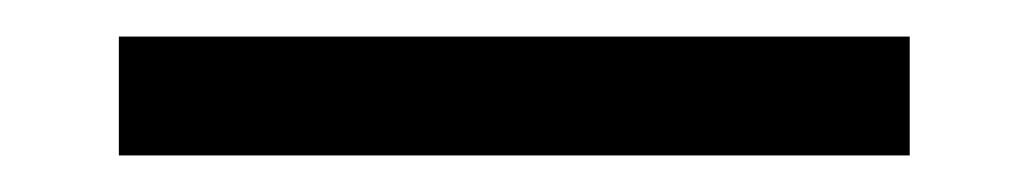

<svg xmlns="http://www.w3.org/2000/svg" viewBox="-20 -20 562 105"><path d="M45 65V0H477.5V65Z"/></svg>

Font: Encode Sans Semi Condensed
Style: Regular
Weight: 400
Width: 4
Designer: Multiple Designers
Foundry: Impallari Type
Version: Version 2.000